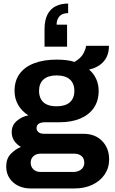

<svg xmlns="http://www.w3.org/2000/svg" viewBox="-20 -874 647 1082"><path d="M150 188Q115 188 84 173.5Q53 159 34 131Q15 103 15 64Q15 20 40.5 -6.5Q66 -33 98 -46Q75 -59 60.5 -80Q46 -101 46 -129Q46 -168 74.5 -192.5Q103 -217 140 -224Q103 -247 82.5 -282.5Q62 -318 62 -362Q62 -419 90.5 -458Q119 -497 172.5 -517.5Q226 -538 299 -538Q328 -538 353.5 -535Q379 -532 400 -525Q437 -547 450.5 -573.5Q464 -600 465 -616H594Q594 -579 580.5 -552Q567 -525 542 -507.5Q517 -490 482 -482Q508 -460 522 -429Q536 -398 536 -362Q536 -306 509 -266.5Q482 -227 432.5 -206Q383 -185 314 -185H234Q210 -185 198 -176.5Q186 -168 186 -152Q186 -139 196.5 -129.5Q207 -120 231 -120H450Q516 -120 555.5 -79.5Q595 -39 595 24Q595 72 570 109Q545 146 501 167Q457 188 400 188ZM208 95H393Q411 95 425 88.5Q439 82 447 70.5Q455 59 455 44Q455 18 439 5Q423 -8 399 -8H208Q184 -8 168.5 6Q153 20 153 43Q153 66 168.5 80.5Q184 95 208 95ZM299 -275Q348 -275 373.5 -297.5Q399 -320 399 -362Q399 -404 373.5 -426.5Q348 -449 299 -449Q251 -449 225.5 -426.5Q200 -404 200 -362Q200 -335 211 -315Q222 -295 244 -285Q266 -275 299 -275ZM364 -854V-800Q330 -800 314.5 -781.5Q299 -763 299 -735H358V-611H231V-709Q231 -761 248 -793Q265 -825 295 -839.5Q325 -854 364 -854Z"/></svg>

Font: Archivo SemiBold
Style: Bold
Weight: 700
Version: Version 2.001